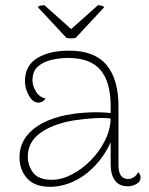

<svg xmlns="http://www.w3.org/2000/svg" viewBox="-20 -707 574 739"><path d="M473 10Q438 10 422 -13Q406 -36 406 -73V-206L420 -194Q397 -129 357.5 -82.5Q318 -36 270 -12Q222 12 173 12Q113 12 84 -21Q55 -54 55 -102Q55 -138 72 -168Q89 -198 124 -221.5Q159 -245 212 -259Q256 -270 308 -273.5Q360 -277 406 -272V-298Q406 -391 367 -437.5Q328 -484 241 -484Q212 -484 180 -477Q148 -470 126.5 -451.5Q105 -433 105 -397Q105 -378 117.5 -356Q130 -334 155 -328Q149 -318 141 -315Q133 -312 128 -312Q106 -312 91 -339.5Q76 -367 76 -395Q76 -454 122.5 -483Q169 -512 247 -512Q344 -512 390 -457Q436 -402 436 -298V-71Q436 -18 474 -18Q484 -18 495 -25Q506 -32 512 -45Q517 -39 519 -34Q521 -29 521 -24Q521 -8 505.5 1Q490 10 473 10ZM179 -15Q217 -15 256.5 -35.5Q296 -56 329.5 -90Q363 -124 384 -166Q405 -208 406 -251Q379 -254 343.5 -252Q308 -250 273.5 -245Q239 -240 214 -232Q153 -214 120 -182.5Q87 -151 87 -104Q87 -70 107.5 -42.5Q128 -15 179 -15ZM151 -687 254 -595 357 -687Q362 -687 369.5 -685.5Q377 -684 381 -679L271 -561Q265 -560 259.5 -559.5Q254 -559 248 -559.5Q242 -560 236 -561L126 -679Q128 -684 137.5 -685.5Q147 -687 151 -687Z"/></svg>

Font: Arima Thin
Style: Regular
Weight: 100
Designer: Joana Correia and Natanael Gama
Foundry: NDISCOVER
Version: Version 1.101;gftools[0.9.23]